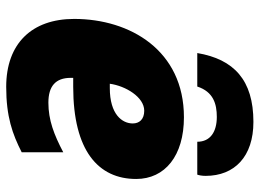

<svg xmlns="http://www.w3.org/2000/svg" viewBox="-129 -698 837 619"><g transform="rotate(90 289.5 -388.5)"><path d="M151 -606H259C276 -658 315 -669 357 -669C405 -669 437 -648 437 -606H543C545 -611 547 -621 547 -633C547 -726 485 -787 373 -787C238 -787 171 -724 151 -606ZM260 10C356 10 412 -10 471 -40V-174C414 -144 367 -126 311 -126C258 -126 231 -149 231 -198V-206H260C466 -206 557 -287 557 -409C557 -502 482 -563 358 -563C143 -563 41 -390 41 -209C41 -73 120 10 260 10ZM264 -324H250C257 -375 293 -435 337 -435C365 -435 378 -419 378 -398C378 -364 349 -324 264 -324Z"/></g></svg>

Font: Noto Sans Black
Style: Italic
Weight: 900
Italic angle: -12°
Designer: Monotype Design Team
Foundry: Monotype Imaging Inc.
Version: Version 2.013